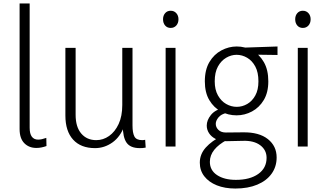

<svg xmlns="http://www.w3.org/2000/svg" viewBox="-20 -845 1888 1107"><path d="M93 -101V-825H151V-108Q151 -74 163.5 -57Q176 -40 200 -40Q210 -40 221.5 -42.5Q233 -45 247 -50L248 -3Q234 2 219.5 5Q205 8 190 8Q147 8 120 -19.5Q93 -47 93 -101Z M688 -121H698Q674 -56 628 -23.5Q582 9 528 9Q446 9 401.5 -40Q357 -89 357 -179V-569H416V-183Q416 -113 448.5 -75Q481 -37 535 -37Q575 -37 609 -61Q643 -85 664 -130Q685 -175 685 -240V-569H744V-121Q744 -79 755 -58Q766 -37 800 -37Q804 -37 808.5 -37.5Q813 -38 817 -39L820 6Q811 8 802.5 8.5Q794 9 786 9Q732 9 710 -22Q688 -53 688 -121Z M935 0V-569H992V0ZM964 -684Q944 -684 932 -698Q920 -712 920 -734Q920 -755 932 -769Q944 -783 964 -783Q984 -783 996.5 -769Q1009 -755 1009 -734Q1009 -712 996.5 -698Q984 -684 964 -684Z M1470 -376Q1470 -428 1452 -461.5Q1434 -495 1405 -512Q1376 -529 1344 -529Q1313 -529 1284 -512Q1255 -495 1236.5 -461.5Q1218 -428 1218 -376Q1218 -328 1236.5 -295Q1255 -262 1284 -245.5Q1313 -229 1345 -229Q1377 -229 1405.5 -245.5Q1434 -262 1452 -294.5Q1470 -327 1470 -376ZM1527 -376Q1527 -312 1501 -268.5Q1475 -225 1433 -202.5Q1391 -180 1344 -180Q1296 -180 1254.5 -202Q1213 -224 1187 -267.5Q1161 -311 1161 -376Q1161 -443 1187.5 -487.5Q1214 -532 1256.5 -554.5Q1299 -577 1345 -577Q1393 -577 1434.5 -554Q1476 -531 1501.5 -486.5Q1527 -442 1527 -376ZM1580 -577V-528L1437 -530L1344 -569ZM1263 -64 1288 -38Q1241 -13 1215.5 18.5Q1190 50 1190 88Q1190 137 1231.5 164.5Q1273 192 1340 192Q1421 192 1469 158Q1517 124 1517 65Q1517 20 1480.5 -7.5Q1444 -35 1381 -33L1288 -31Q1251 -30 1225 -43Q1199 -56 1185.5 -76.5Q1172 -97 1172 -121Q1172 -152 1196 -182Q1220 -212 1270 -224L1287 -194Q1255 -187 1239.5 -168Q1224 -149 1224 -131Q1224 -111 1239.5 -96Q1255 -81 1282 -81L1383 -82Q1474 -83 1524.5 -43Q1575 -3 1575 63Q1575 116 1546 156.5Q1517 197 1463.5 219.5Q1410 242 1337 242Q1276 242 1230 223.5Q1184 205 1158 171.5Q1132 138 1132 93Q1132 44 1166.5 5.5Q1201 -33 1263 -64Z M1697 0V-569H1754V0ZM1726 -684Q1706 -684 1694 -698Q1682 -712 1682 -734Q1682 -755 1694 -769Q1706 -783 1726 -783Q1746 -783 1758.5 -769Q1771 -755 1771 -734Q1771 -712 1758.5 -698Q1746 -684 1726 -684Z"/></svg>

Font: Yaldevi Light
Style: Regular
Weight: 300
Designer: Sol Matas, Rajitha Manaperi, Kosala Senevirathne
Foundry: Mooniak
Version: Version 1.100